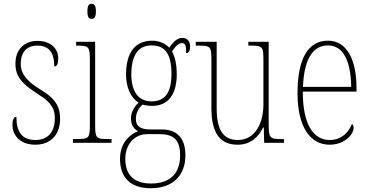

<svg xmlns="http://www.w3.org/2000/svg" viewBox="-20 -758 1958 1019"><path d="M168 10C248 10 299 -43 299 -127C299 -187 279 -233 194 -283C125 -326 90 -363 90 -420C90 -474 116 -516 178 -516C238 -516 268 -482 268 -405C283 -405 289 -420 289 -449C289 -500 249 -541 179 -541C107 -541 62 -493 62 -421C62 -353 92 -316 184 -257C257 -212 271 -176 271 -130C271 -57 234 -15 168 -15C95 -15 67 -60 67 -138C54 -138 46 -124 46 -94C46 -50 77 10 168 10Z M466 -658C480 -658 489 -666 489 -698C489 -729 480 -738 466 -738C452 -738 444 -729 444 -698C444 -666 452 -658 466 -658ZM367 0H572V-20H554C490 -20 485 -25 485 -95V-536H384V-516H393C452 -516 457 -509 457 -437V-95C457 -25 452 -20 387 -20H367Z M780 241C899 241 964 172 964 66C964 -17 927 -71 837 -71H776C731 -71 701 -85 701 -126C701 -163 718 -185 736 -203C746 -199 773 -196 788 -196C874 -196 918 -259 918 -363C918 -423 907 -459 893 -485C914 -516 928 -529 946 -529C965 -529 968 -513 968 -476C982 -476 989 -489 989 -512C989 -536 976 -557 948 -557C916 -557 896 -529 878 -505C860 -525 827 -542 788 -542C700 -542 649 -483 649 -362C649 -295 674 -238 715 -214C698 -196 675 -167 675 -131C675 -92 693 -71 713 -62C671 -46 617 -1 617 85C617 180 668 241 780 241ZM785 -220C716 -220 677 -269 677 -364C677 -472 720 -517 783 -517C853 -517 890 -477 890 -365C890 -265 854 -220 785 -220ZM782 216C677 216 645 156 645 85C645 7 695 -46 761 -46H828C908 -46 936 -9 936 67C936 156 889 216 782 216Z M1241 10C1310 10 1351 -30 1376 -81H1380L1382 0H1487V-20H1476C1412 -20 1406 -24 1406 -99V-536H1298V-516H1306C1377 -516 1378 -511 1378 -431V-203C1378 -104 1334 -15 1242 -15C1161 -15 1130 -75 1130 -182V-536H1019V-516H1030C1097 -516 1102 -511 1102 -443V-184C1102 -46 1152 10 1241 10Z M1729 10C1812 10 1857 -48 1857 -79C1857 -91 1853 -97 1848 -100C1830 -56 1793 -15 1730 -15C1642 -15 1587 -99 1587 -272H1872V-291C1872 -446 1818 -542 1721 -542C1617 -542 1559 -450 1559 -262C1559 -88 1625 10 1729 10ZM1844 -297H1588C1593 -431 1633 -517 1721 -517C1805 -517 1842 -428 1844 -297Z"/></svg>

Font: Noto Serif Bengali Condensed Thin
Style: Regular
Weight: 100
Width: 3
Designer: Juan Bruce, Universal Thirst, Indian Type Foundry and the Monotype Design Team.
Foundry: Monotype Imaging Inc.
Version: Version 2.003